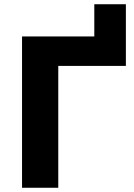

<svg xmlns="http://www.w3.org/2000/svg" viewBox="-20 -886 633 906"><path d="M574 -866V-575H255V0H84V-714H425V-866Z"/></svg>

Font: Noto Sans ExtraBold
Style: Regular
Weight: 800
Designer: Monotype Design Team
Foundry: Monotype Imaging Inc.
Version: Version 2.007